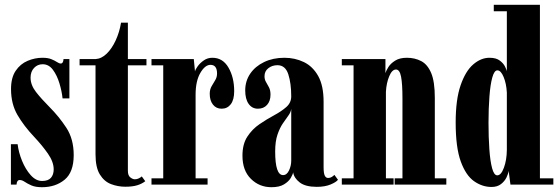

<svg xmlns="http://www.w3.org/2000/svg" viewBox="-20 -770 2332 801"><path d="M155 11Q128 11 111 3.5Q94 -4 83 -11.5Q72 -19 62.5 -19Q50 -19 49 0H25.5V-168.5H53.5Q57.5 -134.5 72 -99Q86.5 -63.5 108.2 -39.2Q130 -15 155.5 -15Q181 -15 192.5 -28.2Q204 -41.5 204 -63.5Q204 -94.5 180 -129Q156 -163.5 123 -198.5Q79.5 -244.5 52.8 -290.5Q26 -336.5 26 -398.5Q26 -446 45.5 -474.8Q65 -503.5 95.2 -516.2Q125.5 -529 157 -529Q180 -529 194.5 -523Q209 -517 218 -511Q227 -505 233.5 -505Q244 -505 245 -523.5H269.5V-359.5H241Q238 -389 228 -422.2Q218 -455.5 200.8 -478.8Q183.5 -502 158 -502Q136.5 -502 122 -486.5Q107.5 -471 107.5 -446Q107.5 -415.5 130 -386.5Q152.5 -357.5 186.5 -323.5Q226 -284 256.8 -237Q287.5 -190 287.5 -123Q287.5 -51.5 249.5 -20.2Q211.5 11 155 11Z M503 9Q472 9 443.5 -1.8Q415 -12.5 396.8 -41.8Q378.5 -71 378.5 -126.5V-497.5H312V-523.5H378.5Q403.5 -525 425.2 -546.2Q447 -567.5 462.8 -601.8Q478.5 -636 485 -675.5H513.5V-523.5H591V-497.5H513.5V-57.5Q513.5 -37.5 523.8 -29.8Q534 -22 542.5 -22Q551.5 -22 559.8 -26.2Q568 -30.5 571.5 -34L586 -14Q572 -3 552.2 3Q532.5 9 503 9Z M612 0V-26H661V-497.5H612V-523.5H788.5L793.5 -472Q795.5 -481 805.2 -494.2Q815 -507.5 830.5 -518.2Q846 -529 866 -529Q909.5 -529 933.2 -488Q957 -447 957 -389.5Q957 -354 942.8 -335.2Q928.5 -316.5 904.5 -316.5Q882 -316.5 868.5 -333.5Q855 -350.5 855 -378.5Q855 -397 862.8 -410.2Q870.5 -423.5 878 -435.8Q885.5 -448 885.5 -463.5Q885.5 -499.5 858 -499.5Q835.5 -499.5 815.8 -465.8Q796 -432 796 -374.5V-26H846V0Z M1112.5 11Q1062 11 1026.8 -23.8Q991.5 -58.5 991.5 -120.5Q991.5 -169 1012 -200.2Q1032.5 -231.5 1063 -252.2Q1093.5 -273 1123.8 -289.2Q1154 -305.5 1174.5 -323.5Q1195 -341.5 1195 -368Q1195 -422 1182.8 -460Q1170.5 -498 1137.5 -498Q1115.5 -498 1099.5 -485.5Q1083.5 -473 1083.5 -452Q1083.5 -438 1089.8 -427.8Q1096 -417.5 1102.2 -405.5Q1108.5 -393.5 1108.5 -375Q1108.5 -348.5 1094.2 -332.5Q1080 -316.5 1056 -316.5Q1031.5 -316.5 1017.2 -336.8Q1003 -357 1003 -392.5Q1003 -432 1024 -462.8Q1045 -493.5 1082 -511.2Q1119 -529 1166.5 -529Q1210.5 -529 1247.8 -511Q1285 -493 1307.5 -452.8Q1330 -412.5 1330 -345.5V-72.5Q1330 -47.5 1334.8 -37.5Q1339.5 -27.5 1349 -27.5Q1357.5 -27.5 1364.5 -32Q1371.5 -36.5 1375 -40.5L1390 -20Q1383 -10.5 1359.5 -0.5Q1336 9.5 1301.5 9.5Q1254 9.5 1230.2 -9Q1206.5 -27.5 1203 -51Q1201.5 -42 1192.8 -27.2Q1184 -12.5 1164.8 -0.8Q1145.5 11 1112.5 11ZM1161 -39.5Q1176.5 -39.5 1185.8 -59Q1195 -78.5 1195 -100V-316Q1193.5 -302 1183 -287.8Q1172.5 -273.5 1159.8 -254.8Q1147 -236 1137.5 -208Q1128 -180 1128 -138Q1128 -39.5 1161 -39.5Z M1406 0V-26H1455V-497.5H1406V-523.5H1588V-465Q1591 -475.5 1600.5 -490.5Q1610 -505.5 1628.8 -517.2Q1647.5 -529 1677.5 -529Q1710.5 -529 1737 -515.2Q1763.5 -501.5 1778.8 -465.5Q1794 -429.5 1794 -362V-26H1842V0H1626.5V-26H1659V-359.5Q1659 -420.5 1653.2 -450.2Q1647.5 -480 1632 -480Q1615.5 -480 1603.8 -452Q1592 -424 1590 -387V-26H1622V0Z M2030.5 10Q1992 10 1957.8 -14Q1923.5 -38 1902.2 -96.5Q1881 -155 1881 -259Q1881 -354.5 1901.5 -414Q1922 -473.5 1954.2 -501.2Q1986.5 -529 2022 -529Q2050 -529 2065.2 -517.2Q2080.5 -505.5 2087 -492Q2093.5 -478.5 2094.5 -473V-723H2040V-750H2232.5V-26H2288.5V0H2109.5L2102 -57Q2100.5 -45 2092.8 -29.2Q2085 -13.5 2069.8 -1.8Q2054.5 10 2030.5 10ZM2054.5 -38.5Q2070.5 -38.5 2082.2 -70.2Q2094 -102 2094.5 -144.5V-383.5Q2092.5 -421.5 2081 -449Q2069.5 -476.5 2055 -476.5Q2042 -476.5 2033.8 -446.8Q2025.5 -417 2021.8 -367Q2018 -317 2018 -257.5Q2018 -197.5 2021.5 -147.8Q2025 -98 2033 -68.2Q2041 -38.5 2054.5 -38.5Z"/></svg>

Font: Imbue 50pt ExtraBold
Style: Regular
Weight: 800
Designer: Tyler Finck
Foundry: Etcetera Type Company
Version: Version 1.102; ttfautohint (v1.8.3)